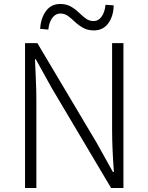

<svg xmlns="http://www.w3.org/2000/svg" viewBox="-20 -946 747 966"><path d="M106 0V-729H168L466 -228L548 -81H553Q549 -135 546.5 -189.5Q544 -244 544 -297V-729H601V0H539L241 -502L160 -648H156Q158 -595 160.5 -543Q163 -491 163 -437V0ZM452 -793Q421 -793 398 -806Q375 -819 357.5 -835.5Q340 -852 323 -865Q306 -878 283 -878Q260 -878 243.5 -856.5Q227 -835 223 -797L182 -801Q185 -854 211 -890Q237 -926 283 -926Q314 -926 336.5 -913Q359 -900 376.5 -883Q394 -866 411.5 -853Q429 -840 451 -840Q475 -840 491 -862Q507 -884 511 -922L552 -919Q551 -865 525 -829Q499 -793 452 -793Z"/></svg>

Font: Noto Sans KR Thin Light
Style: Regular
Weight: 300
Version: Version 2.004-H2;hotconv 1.0.118;makeotfexe 2.5.65603